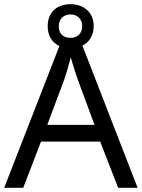

<svg xmlns="http://www.w3.org/2000/svg" viewBox="-20 -898 679 918"><path d="M545 0H638L374 -680C407 -696 428 -729 428 -774C428 -839 380 -878 317 -878C252 -878 208 -839 208 -773C208 -727 229 -694 264 -678L0 0H91L176 -221H459ZM317 -717C281 -717 261 -738 261 -773C261 -808 285 -829 317 -829C349 -829 373 -808 373 -773C373 -738 350 -717 317 -717ZM352 -517 432 -301H206L287 -517C295 -540 308 -583 318 -624C325 -599 346 -533 352 -517Z"/></svg>

Font: Noto Sans Cypriot
Style: Regular
Weight: 400
Designer: Monotype Design Team
Foundry: Monotype Imaging Inc.
Version: Version 2.002